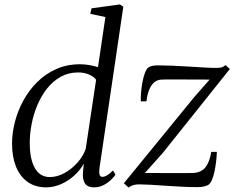

<svg xmlns="http://www.w3.org/2000/svg" viewBox="-20 -837 1065 868"><path d="M429.5 -75.5Q427.5 -57.5 430.2 -47.5Q433 -37.5 442.5 -37.5Q453 -37.5 464.8 -44.8Q476.5 -52 491 -66.5L502 -47.5Q496 -38 482.2 -24.5Q468.5 -11 448.8 -0.5Q429 10 404.5 10Q376.5 10 364.5 -7.2Q352.5 -24.5 355 -57.5L359 -97.5Q344 -69.5 317.2 -44.8Q290.5 -20 257 -5Q223.5 10 189 10Q139 10 104.5 -14.8Q70 -39.5 52.2 -84Q34.5 -128.5 34.5 -188Q34.5 -236 47.5 -286.2Q60.5 -336.5 85.8 -382.8Q111 -429 148.2 -466Q185.5 -503 234 -524.8Q282.5 -546.5 342 -546.5Q362.5 -546.5 384 -542.8Q405.5 -539 423 -533.5L456.5 -760L388 -774.5L394 -799.5L522 -817L537.5 -806.5ZM414.5 -476.5Q404 -491 382.2 -500.2Q360.5 -509.5 334 -509.5Q289.5 -509.5 254.2 -489.8Q219 -470 192.8 -436.8Q166.5 -403.5 149 -362Q131.5 -320.5 123 -276.2Q114.5 -232 114.5 -191Q114.5 -140.5 125.2 -106Q136 -71.5 156 -54Q176 -36.5 204.5 -36.5Q238 -36.5 270.8 -54.2Q303.5 -72 329.5 -101Q355.5 -130 367.5 -164ZM927.5 -477Q916 -477.5 892 -477.5Q868 -477.5 838.8 -477.5Q809.5 -477.5 781.5 -477.8Q753.5 -478 733.2 -477.8Q713 -477.5 708 -477Q687 -475.5 673.2 -461Q659.5 -446.5 652 -424.8Q644.5 -403 642 -379H616.5Q616 -396 617.8 -419.2Q619.5 -442.5 624 -466Q628.5 -489.5 635.2 -507.5Q642 -525.5 651 -532Q656.5 -536 666.5 -538.8Q676.5 -541.5 695.5 -541.5Q724 -541.5 760.2 -540Q796.5 -538.5 833.8 -536Q871 -533.5 903.8 -531.8Q936.5 -530 957.5 -530Q970 -530 979.8 -532Q989.5 -534 999.5 -542.5L1019 -525L715 -144.5L635 -55Q655 -55 687.8 -54.8Q720.5 -54.5 755 -54.5Q789.5 -54.5 816.2 -54.5Q843 -54.5 851 -55Q888.5 -56 908.2 -80Q928 -104 935 -150.5H960.5Q959.5 -128.5 956.8 -104.8Q954 -81 949.2 -59.5Q944.5 -38 937.5 -22.2Q930.5 -6.5 920.5 -0.5Q914 3 902 6Q890 9 871.5 9Q842 9 804.8 7.2Q767.5 5.5 729.5 2.8Q691.5 0 659.8 -1.8Q628 -3.5 608.5 -3.5Q593.5 -3.5 582.5 -0.2Q571.5 3 561.5 11L540 -8.5L858.5 -398.5Z"/></svg>

Font: Merriweather 72pt Light
Style: Italic
Weight: 300
Italic angle: -7.8°
Version: Version 2.101